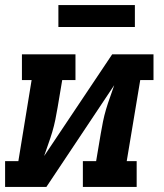

<svg xmlns="http://www.w3.org/2000/svg" viewBox="-24 -733 644 753"><path d="M-4 0V-101H48L100 -419H62V-520H272V-419H220L202 -312Q198 -288 193 -263.5Q188 -239 181 -215.5Q174 -192 165.5 -168.5Q157 -145 149 -121L416 -520H578V-419H526L473 -101H512V0H301V-101H353L371 -208Q375 -232 380 -256.5Q385 -281 392 -304.5Q399 -328 407.5 -351.5Q416 -375 424 -399L158 0ZM205 -627V-713H505V-627Z"/></svg>

Font: Iosevka Etoile Oblique
Style: Bold
Weight: 700
Italic angle: -9°
Designer: Belleve Invis
Foundry: Belleve Invis
Version: Version 15.5.2; ttfautohint (v1.8.4)